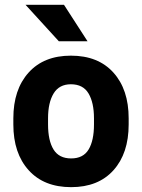

<svg xmlns="http://www.w3.org/2000/svg" viewBox="-20 -770 593 800"><path d="M344.7 -598.1H225.1L86.4 -750H246.6ZM35.6 -276.9Q35.6 -397 99.1 -467.5Q162.6 -538.1 275.4 -538.1Q389.2 -538.1 452.6 -467.5Q516.1 -397 516.1 -276.9V-251.5Q516.1 -131.3 452.9 -60.8Q389.6 9.8 276.4 9.8Q163.1 9.8 99.4 -60.8Q35.6 -131.3 35.6 -251.5ZM180.2 -251.5Q180.2 -184.1 203.1 -147Q226.1 -109.9 276.4 -109.9Q326.7 -109.9 349.1 -147Q371.6 -184.1 371.6 -251.5V-276.9Q371.6 -342.3 348.9 -380.6Q326.2 -418.9 275.4 -418.9Q226.6 -418.9 203.4 -380.6Q180.2 -342.3 180.2 -276.9Z"/></svg>

Font: Robert Sans Black
Style: Regular
Weight: 900
Designer: Christian Robertson (extended by Adam Twardoch)
Foundry: Google
Version: Version 12.135;April 2, 2019;FontCreator 11.5.0.2425 64-bit;